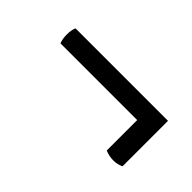

<svg xmlns="http://www.w3.org/2000/svg" viewBox="-16 -652 731 731"><g transform="rotate(45 350.0 -286.0)"><path d="M112 -332Q105 -349 105 -373Q105 -397 112 -413H610V-168Q571 -150 525 -168V-332Z"/></g></svg>

Font: Borel
Style: Regular
Weight: 400
Designer: Rosalie Wagner
Foundry: ANRT
Version: Version 1.007; ttfautohint (v1.8.4.7-5d5b)